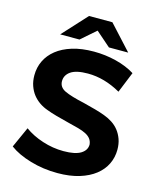

<svg xmlns="http://www.w3.org/2000/svg" viewBox="-132 -993 902 1096"><g transform="rotate(15 319.0 -444.5)"><path d="M28 -69 83 -191Q128 -158 189.5 -138Q251 -118 314 -118Q383 -118 416 -138.5Q449 -159 449 -193Q447 -212 437 -225.5Q427 -239 408 -249Q389 -259 361.5 -266.5Q334 -274 297 -283Q257 -293 224.5 -302Q192 -311 166 -321Q140 -330 117.5 -345.5Q95 -361 78.5 -382Q62 -403 52 -431Q42 -459 42 -494Q42 -540 61 -579.5Q80 -619 117 -648.5Q154 -678 209 -695Q264 -712 337 -712Q404 -712 468 -696Q532 -680 580 -650L530 -527Q433 -582 336 -582Q267 -582 235 -560Q203 -538 203 -502Q203 -466 240 -448.5Q277 -431 355 -414Q395 -404 427.5 -395Q460 -386 486 -376Q511 -367 534 -352Q557 -337 573.5 -316Q590 -295 600 -267.5Q610 -240 610 -205Q610 -160 591 -120.5Q572 -81 534.5 -51.5Q497 -22 441.5 -5Q386 12 313 12Q229 12 152.5 -10.5Q76 -33 28 -69ZM412 -757 325 -833 238 -757H124L256 -901H394L526 -757Z"/></g></svg>

Font: CMG Sans
Style: Bold
Weight: 700
Designer: Julieta Ulanovsky
Foundry: Julieta Ulanovsky
Version: Version 7.200